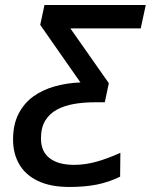

<svg xmlns="http://www.w3.org/2000/svg" viewBox="-20 -734 600 764"><path d="M257 10Q181 10 131 -14Q81 -38 56.5 -80.5Q32 -123 32 -178Q32 -239 54 -281.5Q76 -324 113 -350.5Q150 -377 198.5 -390.5Q247 -404 300 -406L140 -635L157 -714H560L540 -621H260L413 -403L397 -327H357Q314 -327 275.5 -320.5Q237 -314 207 -298Q177 -282 160 -254Q143 -226 143 -183Q143 -131 177.5 -104.5Q212 -78 275 -78Q320 -78 365.5 -91Q411 -104 459 -126L458 -31Q413 -9 365 0.5Q317 10 257 10Z"/></svg>

Font: Noto Sans Display Medium
Style: Italic
Weight: 500
Italic angle: -12°
Designer: Monotype Design Team
Foundry: Monotype Imaging Inc.
Version: Version 2.003